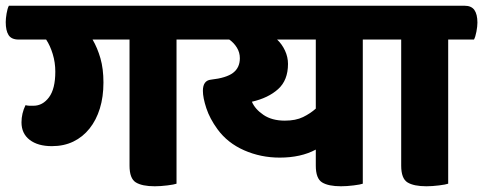

<svg xmlns="http://www.w3.org/2000/svg" viewBox="-60 -640 1686 670"><path d="M611 -620Q635 -620 645.5 -605Q656 -590 656 -561Q656 -548 652.5 -529.5Q649 -511 644 -502H556V1Q548 4 524 7Q500 10 480 10Q436 10 414 -3.5Q392 -17 392 -62V-502H263Q280 -473 290.5 -436.5Q301 -400 301 -352Q301 -302 288.5 -261.5Q276 -221 252.5 -191.5Q229 -162 196 -146Q163 -130 121 -130Q72 -130 43.5 -152Q15 -174 15 -213Q15 -244 29 -273Q37 -271 43 -271Q49 -271 57 -271Q89 -271 111 -300.5Q133 -330 133 -390Q133 -422 124 -451.5Q115 -481 101 -502H5Q-20 -502 -30 -517.5Q-40 -533 -40 -563Q-40 -575 -37 -593Q-34 -611 -29 -620Z M1263 -620Q1287 -620 1297.5 -605Q1308 -590 1308 -561Q1308 -548 1304.5 -529.5Q1301 -511 1296 -502H1206V1Q1198 4 1174 7Q1150 10 1130 10Q1086 10 1064 -3.5Q1042 -17 1042 -62V-118Q990 -90 916 -90Q850 -90 792 -115.5Q734 -141 699 -189Q672 -226 660 -262.5Q648 -299 648 -323Q648 -359 676 -362Q730 -368 753.5 -386Q777 -404 777 -437Q777 -457 766.5 -474Q756 -491 740 -502H626Q601 -502 591 -517.5Q581 -533 581 -563Q581 -575 584 -593Q587 -611 592 -620ZM934 -219Q972 -219 997.5 -231.5Q1023 -244 1042 -261V-502H907Q924 -486 934.5 -463.5Q945 -441 945 -417Q945 -360 910.5 -329Q876 -298 819 -285Q830 -259 859.5 -239Q889 -219 934 -219Z M1561 -620Q1585 -620 1595.5 -605Q1606 -590 1606 -561Q1606 -548 1602.5 -529.5Q1599 -511 1594 -502H1504V1Q1496 4 1472 7Q1448 10 1428 10Q1384 10 1362 -3.5Q1340 -17 1340 -62V-502H1283Q1258 -502 1248 -517.5Q1238 -533 1238 -563Q1238 -575 1241 -593Q1244 -611 1249 -620Z"/></svg>

Font: Baloo
Style: Regular
Weight: 400
Designer: Sarang Kulkarni and Ek Type
Foundry: Ek Type
Version: Version 1.443;PS 1.000;hotconv 16.6.51;makeotf.lib2.5.65220;